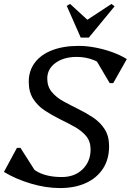

<svg xmlns="http://www.w3.org/2000/svg" viewBox="-26 -939 664 975"><path d="M278 16Q208 16 131.5 -6.5Q55 -29 -6 -66L60 -188H78L166 -50L98 -71V-136Q122 -88 169.5 -64Q217 -40 288 -40Q353 -40 393.5 -79.5Q434 -119 434 -180Q434 -221 411.5 -248Q389 -275 353 -295Q317 -315 277 -334.5Q237 -354 201 -378Q165 -402 142.5 -437Q120 -472 120 -524Q120 -580 151 -621Q182 -662 239 -684Q296 -706 374 -706Q414 -706 458.5 -697.5Q503 -689 544.5 -674Q586 -659 618 -639L549 -517H531L447 -659L531 -636L518 -587Q494 -616 452.5 -633Q411 -650 364 -650Q298 -650 256 -619.5Q214 -589 214 -540Q214 -500 236.5 -472.5Q259 -445 295 -425Q331 -405 371 -385.5Q411 -366 447 -342Q483 -318 505.5 -283Q528 -248 528 -196Q528 -131 497.5 -83.5Q467 -36 411 -10Q355 16 278 16ZM384 -748 313 -909 330 -919 426 -831H406L540 -919L556 -907L425 -748Z"/></svg>

Font: Platypi Light
Style: Italic
Weight: 300
Italic angle: -13°
Designer: David Sargent
Foundry: Bolt Cutter Type
Version: Version 1.200